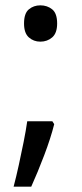

<svg xmlns="http://www.w3.org/2000/svg" viewBox="-20 -570 308 719"><path d="M70 -482Q70 -520 88 -535Q106 -550 131 -550Q157 -550 175.5 -535Q194 -520 194 -482Q194 -446 175.5 -430Q157 -414 131 -414Q106 -414 88 -430Q70 -446 70 -482ZM183 -105Q170 -53 145.5 11.5Q121 76 97 129H31Q41 91 50.5 47.5Q60 4 68.5 -38.5Q77 -81 82 -116H176Z"/></svg>

Font: Noto Sans Ugaritic
Style: Regular
Weight: 400
Designer: Monotype Design Team
Foundry: Monotype Imaging Inc.
Version: Version 2.001; ttfautohint (v1.8.4.7-5d5b)